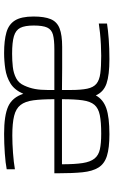

<svg xmlns="http://www.w3.org/2000/svg" viewBox="176 -734 566 959"><g transform="rotate(90 459.5 -255.0)"><path d="M245 8Q183 8 142.5 -3.5Q102 -15 82.5 -46.5Q63 -78 63 -139Q63 -193 76 -224.5Q89 -256 122 -269Q155 -282 215 -282Q265 -282 320.5 -282Q376 -282 430 -281V-323Q430 -376 423.5 -407Q417 -438 399 -453Q381 -468 347 -472.5Q313 -477 259 -477Q235 -477 204.5 -475.5Q174 -474 145 -471Q116 -468 98 -465V-506Q129 -511 175 -514.5Q221 -518 276 -518Q356 -518 398 -503.5Q440 -489 457 -450Q477 -487 521.5 -502.5Q566 -518 651 -518Q720 -518 759.5 -505.5Q799 -493 817.5 -463Q836 -433 841 -383.5Q846 -334 846 -259V-243H476Q476 -179 481.5 -138Q487 -97 505 -74Q523 -51 559.5 -42Q596 -33 657 -33Q697 -33 744.5 -36.5Q792 -40 826 -46V-5Q796 1 746.5 4.5Q697 8 649 8Q557 8 512 -12.5Q467 -33 449 -88Q430 -44 397.5 -24Q365 -4 325 2Q285 8 245 8ZM476 -281H801Q801 -345 795 -384Q789 -423 772.5 -443.5Q756 -464 726 -470.5Q696 -477 648 -477Q590 -477 555.5 -470Q521 -463 504 -443Q487 -423 481.5 -384Q476 -345 476 -281ZM249 -32Q283 -32 314.5 -35.5Q346 -39 371 -52Q396 -65 408 -93Q420 -119 425 -146.5Q430 -174 430 -210V-243H227Q179 -243 153.5 -236Q128 -229 118 -207Q108 -185 108 -140Q108 -96 119.5 -73Q131 -50 161.5 -41Q192 -32 249 -32Z"/></g></svg>

Font: Saira ExtraLight
Style: Regular
Weight: 200
Designer: Hector Gatti with collaboration of the Omnibus-Type team
Foundry: Omnibus-Type
Version: Version 1.100; ttfautohint (v1.8.3)